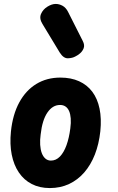

<svg xmlns="http://www.w3.org/2000/svg" viewBox="-20 -945 598 975"><path d="M233 10Q181 10 141.2 -10.5Q101.5 -31 75.8 -69Q50 -107 39.5 -159.8Q29 -212.5 35.5 -277Q44.5 -363.5 77.8 -424.8Q111 -486 164.2 -518.5Q217.5 -551 286.5 -551Q340.5 -551 381.5 -532.5Q422.5 -514 448.8 -479Q475 -444 485.5 -393.5Q496 -343 489.5 -278.5Q482.5 -213.5 461.8 -160.5Q441 -107.5 407.8 -69.2Q374.5 -31 330.5 -10.5Q286.5 10 233 10ZM186.5 -262.5Q182.5 -234 184 -209.8Q185.5 -185.5 192.2 -167.5Q199 -149.5 210.8 -139.5Q222.5 -129.5 238.5 -129.5Q264.5 -129.5 284.5 -150.2Q304.5 -171 317.8 -208Q331 -245 337 -292.5Q341 -321.5 339.2 -343.8Q337.5 -366 330.8 -381.2Q324 -396.5 312.5 -404.2Q301 -412 285 -412Q247 -412 220.8 -373.5Q194.5 -335 186.5 -262.5ZM283.5 -678 195.5 -823.5Q178.5 -851 188.2 -874Q198 -897 220.5 -911Q243 -925 263 -925Q280.5 -925 297.5 -915.8Q314.5 -906.5 325.5 -885L400.5 -736.5Q411 -716 404.8 -700Q398.5 -684 385.8 -673.5Q373 -663 363 -658.5Q348.5 -650 325.5 -649Q302.5 -648 283.5 -678Z"/></svg>

Font: Edu SA Hand
Style: Bold
Weight: 700
Designer: Tina and Corey Anderson, Eben Sorkin, Mirko Velimirovic
Foundry: Google for Education
Version: Version 2.000